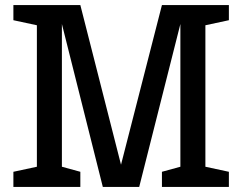

<svg xmlns="http://www.w3.org/2000/svg" viewBox="-20 -740 959 760"><path d="M225 -645V-80L298 -60V0H33V-60L126 -80V-640L33 -660V-720H298L459 -88L621 -720H886V-660L793 -640V-80L886 -60V0H621V-60L694 -80V-645L531 0H387Z"/></svg>

Font: HermeneusOne
Style: Regular
Weight: 400
Designer: Rodrigo Fuenzalida, Pablo Impallari
Foundry: Pablo Impallari, Rodrigo Fuenzalida
Version: Version 1.000; ttfautohint (v0.8) -G 200 -r 50